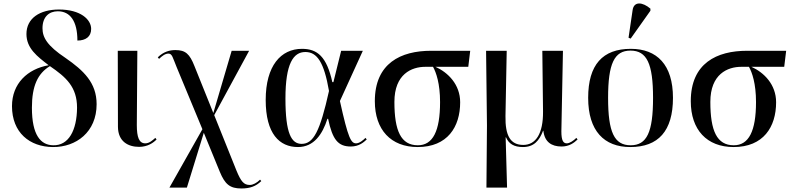

<svg xmlns="http://www.w3.org/2000/svg" viewBox="-20 -824 4496 1089"><path d="M280 10C412 11 528 -75 528 -233C528 -355 454 -424 352 -495C247 -565 221 -612 221 -664C221 -729 259 -760 308 -760C378 -760 419 -704 419 -594C466 -594 497 -616 497 -660C497 -714 436 -770 315 -770C205 -770 130 -720 130 -631C130 -550 191 -504 256 -454C136 -433 48 -350 48 -222C48 -72 148 9 280 10ZM282 0C211 -1 161 -57 161 -213C161 -337 194 -407 263 -449C355 -386 417 -331 417 -213C416 -84 369 2 282 0Z M769 9C818 9 851 -15 868 -33L861 -42C845 -28 827 -11 804 -11C769 -11 756 -45 756 -115L759 -536H648L649 -104C650 -21 707 9 769 9Z M1349 245C1398 245 1431 233 1462 203L1455 195C1437 213 1415 225 1397 225C1363 225 1347 206 1321 143L1195 -171L1393 -536H1294L1190 -183L1083 -449C1056 -518 1032 -540 975 -540C942 -540 908 -531 875 -499L882 -490C900 -507 917 -520 935 -520C957 -520 959 -498 982 -443L1128 -91L941 240H1040L1136 -71L1227 151C1256 221 1284 245 1349 245Z M1670 10C1760 10 1809 -62 1837 -150H1841C1866 -31 1898 7 1970 7C2016 7 2043 -17 2060 -33L2053 -42C2041 -30 2019 -11 2000 -11C1971 -11 1955 -38 1908 -251L2038 -536H1915L1871 -358H1865C1833 -503 1780 -547 1693 -547C1573 -547 1487 -451 1487 -257C1487 -65 1565 10 1670 10ZM1691 -8C1633 -8 1599 -66 1599 -265C1599 -464 1644 -529 1712 -529C1779 -529 1818 -470 1846 -308C1795 -79 1758 -8 1691 -8Z M2349 10C2518 10 2590 -104 2590 -244C2590 -345 2521 -413 2450 -445H2636L2647 -536H2425C2254 -536 2106 -466 2106 -250C2106 -88 2197 10 2349 10ZM2350 0C2254 0 2217 -82 2217 -246C2217 -404 2315 -445 2392 -445H2436C2454 -413 2476 -350 2476 -245C2476 -80 2435 0 2350 0Z M2739 240H2856L2848 -45H2850C2866 -8 2896 10 2946 10C3009 10 3039 -27 3060 -82H3062C3069 -19 3108 7 3165 7C3209 7 3236 -14 3256 -33L3249 -42C3233 -26 3211 -11 3195 -11C3175 -11 3164 -26 3164 -79L3173 -536H3056L3060 -191C3061 -66 3019 -2 2948 -2C2875 -2 2845 -54 2847 -166L2854 -536H2737L2742 -112Z M3557 -605 3669 -763V-775C3626 -812 3575 -819 3568 -766L3545 -610ZM3555 10C3714 10 3797 -81 3797 -269C3797 -457 3706 -547 3558 -547C3398 -547 3316 -457 3316 -269C3316 -81 3407 10 3555 10ZM3557 0C3464 0 3429 -74 3429 -269C3429 -463 3464 -537 3556 -537C3649 -537 3684 -463 3684 -269C3684 -74 3649 0 3557 0Z M4141 10C4310 10 4382 -104 4382 -244C4382 -345 4313 -413 4242 -445H4428L4439 -536H4217C4046 -536 3898 -466 3898 -250C3898 -88 3989 10 4141 10ZM4142 0C4046 0 4009 -82 4009 -246C4009 -404 4107 -445 4184 -445H4228C4246 -413 4268 -350 4268 -245C4268 -80 4227 0 4142 0Z"/></svg>

Font: Noto Serif Display Medium
Style: Regular
Weight: 500
Designer: Monotype Design Team
Foundry: Monotype Imaging Inc.
Version: Version 2.009